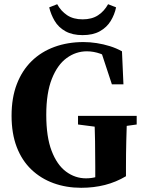

<svg xmlns="http://www.w3.org/2000/svg" viewBox="-20 -875 689 913"><path d="M366 18Q295 18 234.5 -4Q174 -26 129 -69Q84 -112 59.5 -176Q35 -240 35 -325Q35 -410 60 -475Q85 -540 130.5 -584.5Q176 -629 239 -652Q302 -675 377 -675Q408 -675 440 -670Q472 -665 502.5 -655.5Q533 -646 560 -631L567 -474H512L458 -638L523 -624L525 -580Q490 -608 457.5 -619.5Q425 -631 393 -631Q341 -631 297 -599Q253 -567 226.5 -500Q200 -433 200 -329Q200 -224 225.5 -157.5Q251 -91 294 -59Q337 -27 389 -27Q415 -27 438 -33.5Q461 -40 487 -54L433 -7V-83Q433 -144 432 -204Q431 -264 428 -324H584Q582 -265 580.5 -204Q579 -143 579 -81V-37Q532 -9 479 4.5Q426 18 366 18ZM351 -283V-324H630V-283L522 -268H467ZM214 -840 252 -855Q270 -822 299.5 -802.5Q329 -783 373 -783Q417 -783 446.5 -802.5Q476 -822 494 -855L532 -840Q525 -806 506.5 -775.5Q488 -745 455 -726.5Q422 -708 373 -708Q324 -708 291 -726.5Q258 -745 240 -775.5Q222 -806 214 -840Z"/></svg>

Font: Source Serif 4 36pt
Style: Bold
Weight: 700
Designer: Frank Grießhammer
Foundry: Adobe Systems Incorporated
Version: Version 4.004;hotconv 1.0.116;makeotfexe 2.5.65601